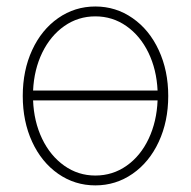

<svg xmlns="http://www.w3.org/2000/svg" viewBox="-20 -558 585 589"><path d="M49.8 -263.7Q49.8 -341.8 78.6 -404.3Q107.4 -466.8 158.4 -502.4Q209.5 -538.1 272.5 -538.1Q335.4 -538.1 386.7 -502.4Q438 -466.8 467 -404.1Q496.1 -341.3 496.1 -263.7Q496.1 -185.5 467 -123Q438 -60.5 386.7 -24.9Q335.4 10.7 272.5 10.7Q209.5 10.7 158.4 -24.9Q107.4 -60.5 78.6 -123Q49.8 -185.5 49.8 -263.7ZM463.4 -250H81.5Q84 -185.1 109.1 -132.6Q134.3 -80.1 177 -49.8Q219.7 -19.5 272.5 -19.5Q325.7 -19.5 368.4 -49.6Q411.1 -79.6 436 -132.3Q460.9 -185.1 463.4 -250ZM463.4 -280.3Q460.4 -344.7 435.3 -396.5Q410.2 -448.2 367.7 -478Q325.2 -507.8 272.5 -507.8Q219.7 -507.8 177.2 -478Q134.8 -448.2 109.6 -396.5Q84.5 -344.7 81.5 -280.3Z"/></svg>

Font: Pretendard Thin
Style: Regular
Weight: 100
Designer: Base glyphs from Inter by Rasmus Andersson; Hangeul glyphs from Noto Sans CJK(Source Han Sans) by Jang Soo-young and Kan
Foundry: Kil Hyung-jin
Version: Version 1.309